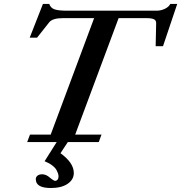

<svg xmlns="http://www.w3.org/2000/svg" viewBox="-20 -717 915 969"><path d="M117.2 0 131.3 -37.6H235.8L455.1 -625.5H297.9Q244.6 -625.5 228 -604L167 -526.9H129.9L196.8 -697.3H228.5Q235.4 -676.8 255.1 -669.9Q274.9 -663.1 314.5 -663.1H771.5Q792 -663.1 811.8 -672.4Q831.5 -681.6 839.8 -697.3H874.5L802.7 -483.9H765.6L768.1 -600.1Q768.6 -613.8 757.3 -619.6Q746.1 -625.5 718.8 -625.5H578.6L359.4 -37.6H492.2L478.5 0H322.3L285.2 56.2Q352.5 105 352.5 155.8Q352.5 189.5 321.3 210.7Q290 231.9 236.8 231.9Q160.6 231.9 160.6 187.5Q160.6 176.3 169.4 169.4Q178.2 162.6 192.9 162.6Q212.4 162.6 231.4 179.2Q251 195.8 258.8 195.8Q265.1 195.8 270.3 189.9Q275.4 184.1 275.4 173.3Q275.4 167.5 273.4 160.6Q271.5 153.8 265.6 142.1Q259.8 130.4 244.1 118.2Q228.5 106 205.1 96.7L266.1 0Z"/></svg>

Font: Elstob 8pt SemiBold
Style: Italic
Weight: 600
Italic angle: -20°
Designer: Peter S. Baker
Version: Version 1.015